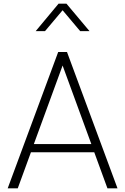

<svg xmlns="http://www.w3.org/2000/svg" viewBox="-20 -1029 684 1049"><path d="M22 0H77L149 -197H495L567 0H622L346 -745H298ZM165 -242 322 -671 479 -242ZM175 -859H226L322 -973L418 -859H469L343 -1009H300Z"/></svg>

Font: Mluvka ExtraLight
Style: Regular
Weight: 200
Designer: Modified by Jiří Krblich, Original typeface by Gumpita Rahayu
Foundry: Gumpita Rahayu & Jiří Krblich
Version: Version 2.000;Glyphs 3.1.1 (3134)